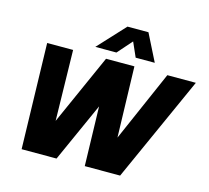

<svg xmlns="http://www.w3.org/2000/svg" viewBox="-133 -1144 1416 1301"><g transform="rotate(15 575.0 -494.0)"><path d="M429 -799 604 -988H751L846 -799H712L667 -901L577 -799ZM126 0 107 -740H289L299 -245L520 -740H719L733 -244L950 -740H1150L817 0H569L558 -416L371 0Z"/></g></svg>

Font: Be Vietnam Pro Black
Style: Italic
Weight: 900
Italic angle: -12°
Designer: Lam Bao, Tony Le, Vietanh Nguyen
Foundry: Yellow Type Foundry
Version: Version 1.002; ttfautohint (v1.8.3)